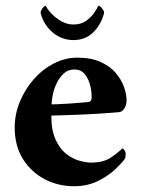

<svg xmlns="http://www.w3.org/2000/svg" viewBox="-20 -637 489 666"><path d="M321 -617Q326 -617 333.5 -608.5Q341 -600 341 -595Q341 -590 340 -588Q329 -549 302 -523.5Q275 -498 235 -498Q195 -498 164 -523.5Q133 -549 122 -588Q121 -590 121 -595Q121 -600 127.5 -608.5Q134 -617 139 -617Q143 -607 157 -591.5Q171 -576 191.5 -564Q212 -552 235 -552Q260 -552 277.5 -564Q295 -576 306 -591.5Q317 -607 321 -617ZM158 -236Q158 -185 173 -152.5Q188 -120 210 -103Q232 -86 255.5 -79.5Q279 -73 295 -73Q338 -73 363 -89.5Q388 -106 404 -122Q409 -121 412.5 -115Q416 -109 416 -104Q416 -91 413 -86Q404 -73 380 -50Q356 -27 319.5 -9Q283 9 236 9Q182 9 135 -15.5Q88 -40 59.5 -85.5Q31 -131 31 -195Q31 -241 49 -284.5Q67 -328 97.5 -362.5Q128 -397 167 -417Q206 -437 248 -437Q296 -437 329 -422Q362 -407 381.5 -384Q401 -361 410 -335.5Q419 -310 419 -289Q419 -273 411.5 -261Q404 -249 393 -248Q360 -245 319 -242.5Q278 -240 236 -238.5Q194 -237 158 -236ZM159 -275Q162 -275 178.5 -275.5Q195 -276 216.5 -277.5Q238 -279 257 -280.5Q276 -282 285 -283Q294 -284 296 -289.5Q298 -295 298 -299Q298 -322 292 -344Q286 -366 273 -381Q260 -396 238 -396Q216 -396 201 -382Q186 -368 176.5 -348Q167 -328 163 -307.5Q159 -287 159 -275Z"/></svg>

Font: Amiri
Style: Bold
Weight: 700
Designer: Khaled Hosny
Version: Version 0.113